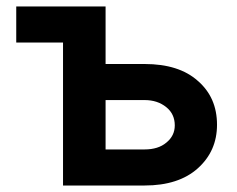

<svg xmlns="http://www.w3.org/2000/svg" viewBox="-20 -568 728 591"><path d="M425 -371Q531 -371 589 -319Q648 -268 648 -184Q648 -103 589 -50Q530 3 425 3H174V-437H30V-548H305V-371ZM425 -108Q467 -108 492 -129Q518 -150 518 -182Q518 -217 492 -238Q465 -260 425 -260H305V-108Z"/></svg>

Font: Sinter Bold
Style: Regular
Weight: 700
Foundry: Adobe & rsms
Version: Version 1.000